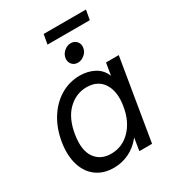

<svg xmlns="http://www.w3.org/2000/svg" viewBox="-198 -937 960 1059"><g transform="rotate(-30 282.5 -407.5)"><path d="M214.4 9.8Q147.5 9.8 102.5 -24.2Q57.6 -58.1 39.8 -118.4Q22 -178.7 34.7 -257.8Q47.9 -337.4 85.7 -397.7Q123.5 -458 179.7 -491.7Q235.8 -525.4 302.7 -525.4Q353 -525.4 393.6 -504.2Q434.1 -482.9 451.7 -439.5H452.6L465.3 -515.6H546.4L460.9 0H379.9L392.6 -78.1H391.6Q356.4 -33.7 310.5 -12Q264.6 9.8 214.4 9.8ZM239.3 -64.9Q311 -64.9 362.1 -117.7Q413.1 -170.4 427.2 -257.8Q441.9 -345.2 408.4 -398.2Q375 -451.2 303.2 -451.2Q236.3 -451.2 185.3 -401.9Q134.3 -352.5 118.7 -257.8Q103.5 -163.1 137.9 -114Q172.4 -64.9 239.3 -64.9ZM515.6 -823.7 504.4 -762.2H234.9L246.1 -823.7ZM331.1 -591.8Q307.6 -591.8 293.9 -608.4Q280.3 -625 283.7 -648.4Q287.6 -671.9 306.9 -688.5Q326.2 -705.1 349.6 -705.1Q373 -705.1 387 -688.5Q400.9 -671.9 397 -648.4Q393.6 -625 374 -608.4Q354.5 -591.8 331.1 -591.8Z"/></g></svg>

Font: Inter Display
Style: Italic
Weight: 400
Italic angle: -9.39999°
Designer: Rasmus Andersson
Foundry: rsms
Version: Version 4.000;git-a52131595